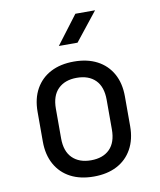

<svg xmlns="http://www.w3.org/2000/svg" viewBox="-87 -854 775 931"><g transform="rotate(-10 300.0 -388.5)"><path d="M300 8Q234 8 186 -17Q138 -42 111.5 -89.5Q85 -137 85 -202V-348Q85 -414 111.5 -461Q138 -508 186 -533Q234 -558 300 -558Q366 -558 414 -533Q462 -508 488.5 -461Q515 -414 515 -349V-202Q515 -137 488.5 -89.5Q462 -42 414 -17Q366 8 300 8ZM300 -72Q359 -72 392 -105Q425 -138 425 -202V-348Q425 -412 392 -445Q359 -478 300 -478Q242 -478 208.5 -445Q175 -412 175 -348V-202Q175 -138 208.5 -105Q242 -72 300 -72ZM242 -645 348 -785H445L334 -645Z"/></g></svg>

Font: JetBrains Mono Zero
Style: Regular-Zero
Weight: 400
Designer: Philipp Nurullin, Konstantin Bulenkov
Foundry: JetBrains
Version: Version 2.211